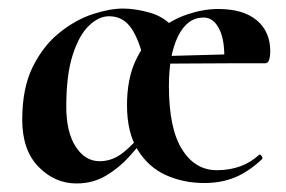

<svg xmlns="http://www.w3.org/2000/svg" viewBox="-20 -416 669 449"><path d="M277 -170 336 -299Q336 -284 345.5 -271Q355 -258 365 -244.5Q375 -231 375 -215Q375 -116 405.5 -67Q436 -18 487 -18Q547 -18 586 -54Q588 -56 591.5 -51.5Q595 -47 593 -44Q561 -14 529 -1Q497 12 458 12Q409 12 368 -6.5Q327 -25 302 -65.5Q277 -106 277 -170ZM333 -267 332 -284 516 -289V-268ZM277 -170Q277 -231 297 -274Q317 -317 349 -343.5Q381 -370 418.5 -382.5Q456 -395 490 -395Q549 -395 580.5 -368.5Q612 -342 612 -296Q612 -285 609.5 -276.5Q607 -268 600 -268H504Q507 -318 493.5 -346.5Q480 -375 456 -375Q418 -375 396.5 -331.5Q375 -288 375 -215ZM159 13Q108 13 70 -26Q32 -65 32 -136Q32 -210 56.5 -259.5Q81 -309 119 -339.5Q157 -370 197 -383Q237 -396 268 -396Q296 -396 330 -386.5Q364 -377 386 -351L315 -282Q301 -334 282.5 -356Q264 -378 235 -378Q211 -378 188 -356Q165 -334 150 -287.5Q135 -241 135 -167Q135 -107 157 -73Q179 -39 213 -39Q243 -39 268.5 -59.5Q294 -80 315 -108L323 -99Q305 -75 281.5 -49Q258 -23 227.5 -5Q197 13 159 13Z"/></svg>

Font: Cormorant Infant Light
Style: Regular
Weight: 300
Designer: Christian Thalmann (Catharsis Fonts)
Foundry: Catharsis Fonts
Version: Version 4.001